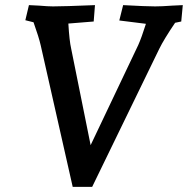

<svg xmlns="http://www.w3.org/2000/svg" viewBox="-20 -730 734 750"><path d="M111 -643 79 -651 93 -710Q113 -709 133 -708Q168 -705 187 -705Q229 -705 351 -710L346 -646L247 -638Q251 -570 258 -540L334 -163L520 -554Q533 -583 550 -637L446 -650L461 -710Q551 -705 586 -705Q612 -705 652 -708L694 -710L688 -646L664 -641Q620 -576 602 -539L340 0H264L139 -553Q132 -584 111 -643Z"/></svg>

Font: Andada Pro SemiBold
Style: Italic
Weight: 600
Italic angle: -6.99998°
Designer: Carolina Giovagnoli
Foundry: Huerta Tipografica
Version: Version 3.005